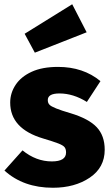

<svg xmlns="http://www.w3.org/2000/svg" viewBox="-20 -866 524 904"><path d="M229 18Q90 18 1 -63L86 -158Q150 -106 224 -106Q291 -106 291 -148Q291 -164 284 -173Q277 -182 253.5 -191Q230 -200 183 -214Q28 -260 28 -383Q28 -428 53.5 -466.5Q79 -505 129 -528Q179 -551 253 -551Q372 -551 453 -484L389 -386Q325 -426 260 -426Q205 -426 205 -395Q205 -381 213 -373Q226 -358 312 -333Q398 -307 435.5 -267Q473 -227 473 -161Q473 -77 402.5 -29.5Q332 18 229 18ZM144 -618 96 -707 320 -846 388 -714Z"/></svg>

Font: Trujillo ExtraBold
Style: Regular
Weight: 800
Designer: Fira Sans original fonts by bBox Type GmbH, Carrois Corporate GbR, & Edenspiekermann AG / Changes by Cristiano Sobral
Foundry: Fira Sans original fonts by bBox Type GmbH, Carrois Corporate GbR, & Edenspiekermann AG / Changes by Cristiano Sobral
Version: Version 4.301;July 28, 2020;FontCreator 13.0.0.2655 64-bit